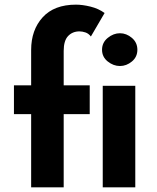

<svg xmlns="http://www.w3.org/2000/svg" viewBox="-20 -806 674 826"><path d="M114 0V-315H40V-439H114V-591Q114 -677 163.5 -731.5Q213 -786 307 -786Q335 -786 369.5 -777.5Q404 -769 430 -750L371 -649Q361 -662 347.5 -666.5Q334 -671 322 -671Q292 -671 273 -651Q254 -631 254 -587V-439H366V-315H254V0ZM419 -592Q419 -623 443.5 -643Q468 -663 496 -663Q524 -663 547.5 -643Q571 -623 571 -592Q571 -561 547.5 -541.5Q524 -522 496 -522Q468 -522 443.5 -541.5Q419 -561 419 -592ZM422 -437H562V0H422Z"/></svg>

Font: Synthetic
Style: Bold
Weight: 700
Designer: Santiago Orozco
Foundry: Typemade
Version: Version 2.000; ttfautohint (v1.8.4.7-5d5b)